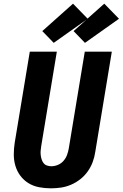

<svg xmlns="http://www.w3.org/2000/svg" viewBox="-20 -1016 667 1044"><path d="M256 8Q224 8 192.5 2Q161 -4 135 -20Q109 -36 91 -60Q73 -84 64 -113.5Q55 -143 55 -175.5Q55 -208 60 -240L142 -735H289L204 -221Q202 -208 201 -196Q200 -184 201.5 -172Q203 -160 206.5 -149Q210 -138 217 -129Q224 -120 235.5 -116Q247 -112 259 -112Q277 -112 295 -119.5Q313 -127 325.5 -141.5Q338 -156 344.5 -173.5Q351 -191 354 -209L441 -735H588L498 -190Q494 -162 484 -135Q474 -108 457 -84Q440 -60 416.5 -41.5Q393 -23 366 -11.5Q339 0 311.5 4Q284 8 256 8ZM272 -783 210 -847 377 -996 456 -915 547 -996 627 -914 442 -783 380 -847 450 -909Z"/></svg>

Font: Iosevka Curly HvExObl
Style: Regular
Weight: 900
Width: 7
Italic angle: -9°
Monospace: yes
Designer: Belleve Invis
Foundry: Belleve Invis
Version: Version 11.1.0; ttfautohint (v1.8.3)